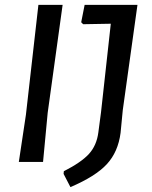

<svg xmlns="http://www.w3.org/2000/svg" viewBox="-20 -662 621 785"><path d="M236 -642 175 -201 156 0H57L86 -193L137 -642ZM542 -642 482 -212 473 -119Q463 -41 417 9Q371 59 268 103L240 49L241 38Q312 2 343.5 -32.5Q375 -67 382 -120L393 -203L433 -565L320 -563L312 -571L326 -642Z"/></svg>

Font: Alegreya Sans Medium
Style: Italic
Weight: 500
Italic angle: -7°
Designer: Juan Pablo del Peral
Foundry: Huerta Tipografica
Version: Version 2.007